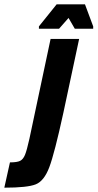

<svg xmlns="http://www.w3.org/2000/svg" viewBox="-71 -868 451 888"><path d="M65 -226 163 -688H295L222 -346Q181 -158 157 -94.5Q133 -31 94.5 -15.5Q56 0 -51 0L-25 -117Q8 -117 22 -124Q36 -131 44.5 -151.5Q53 -172 65 -226ZM109 -735V-746L191 -848H322L360 -746V-735H275L246 -785L202 -735Z"/></svg>

Font: Saira Ultra Condensed Black
Style: Italic
Weight: 900
Width: 1
Italic angle: -12°
Designer: Hector Gatti with collaboration of the Omnibus-Type team
Foundry: Omnibus-Type
Version: Version 1.001; ttfautohint (v1.8)